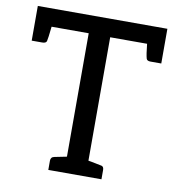

<svg xmlns="http://www.w3.org/2000/svg" viewBox="-81 -788 790 861"><g transform="rotate(10 314.5 -358.0)"><path d="M612 -716V-558H563Q547 -558 544 -568Q539 -585 534 -634H366V-72Q370 -72 378 -70L428 -60Q438 -57 438 -42V0H196V-42Q196 -59 213 -62L268 -73V-635H99Q93 -579 90 -568Q87 -558 70 -558H22V-716Z"/></g></svg>

Font: Aleo
Style: Regular
Weight: 400
Designer: Alessio Laiso
Version: Version 1.1